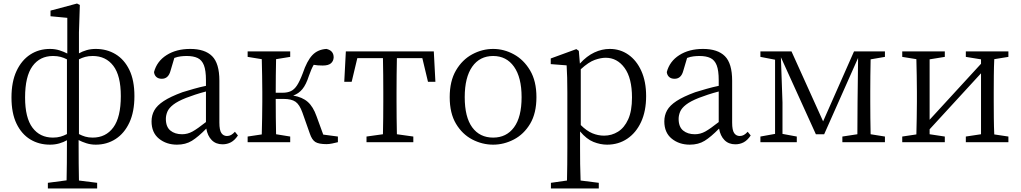

<svg xmlns="http://www.w3.org/2000/svg" viewBox="-20 -805 5778 1087"><path d="M359 -46V-469Q342 -478 323 -483Q304 -488 280 -488Q206 -488 164 -430.5Q122 -373 122 -253Q122 -138 164 -82Q206 -26 280 -26Q304 -26 323 -31.5Q342 -37 359 -46ZM427 -469V-46Q444 -37 462.5 -31.5Q481 -26 505 -26Q579 -26 621.5 -83.5Q664 -141 664 -261Q664 -377 621.5 -432.5Q579 -488 505 -488Q481 -488 462.5 -483Q444 -478 427 -469ZM427 -622V-503Q446 -514 470 -521Q494 -528 522 -528Q585 -528 634.5 -498Q684 -468 712.5 -409Q741 -350 741 -261Q741 -172 712.5 -111Q684 -50 634.5 -18Q585 14 522 14Q494 14 469 6Q444 -2 425 -12Q425 64 425.5 117.5Q426 171 427 217L530 230V262H251V230L357 216Q358 170 358.5 116.5Q359 63 359 -11Q340 0 315.5 7Q291 14 263 14Q200 14 151 -16Q102 -46 73.5 -105Q45 -164 45 -253Q45 -342 73.5 -403Q102 -464 151 -496Q200 -528 263 -528Q292 -528 317 -520Q342 -512 361 -502V-704L266 -713V-745L416 -785L432 -777Z M1146 -114V-287Q1115 -279 1084.5 -269Q1054 -259 1034 -251Q986 -232 961 -212.5Q936 -193 927.5 -172.5Q919 -152 919 -132Q919 -87 944.5 -66Q970 -45 1011 -45Q1042 -45 1070 -60.5Q1098 -76 1146 -114ZM1310 -59 1327 -38Q1309 -11 1287.5 0.5Q1266 12 1240 12Q1202 12 1178.5 -12Q1155 -36 1148 -77Q1102 -30 1066.5 -8Q1031 14 982 14Q922 14 880 -20Q838 -54 838 -118Q838 -152 853.5 -180Q869 -208 907 -233Q945 -258 1013 -283Q1042 -292 1077 -302Q1112 -312 1146 -319V-351Q1146 -406 1134.5 -435.5Q1123 -465 1099 -476.5Q1075 -488 1037 -488Q1021 -488 1003.5 -486Q986 -484 967 -477L945 -403Q933 -359 896 -359Q877 -359 865.5 -369Q854 -379 852 -397Q868 -458 923 -493Q978 -528 1057 -528Q1140 -528 1181 -487Q1222 -446 1222 -348V-111Q1222 -68 1233.5 -51.5Q1245 -35 1265 -35Q1278 -35 1288.5 -41Q1299 -47 1310 -59Z M1810 -43 1893 -32V0Q1877 4 1860 7.5Q1843 11 1829 11Q1785 11 1765.5 -1Q1746 -13 1734 -49L1692 -168Q1676 -213 1653 -229Q1630 -245 1585 -245H1541Q1541 -196 1541.5 -141Q1542 -86 1543 -45L1623 -32V0H1382V-32L1462 -44Q1463 -85 1464 -137Q1465 -189 1465 -228V-286Q1465 -326 1464 -377.5Q1463 -429 1462 -470L1382 -483V-514H1623V-483L1543 -470Q1542 -429 1541.5 -377Q1541 -325 1541 -280H1581Q1607 -280 1626.5 -289Q1646 -298 1661.5 -321.5Q1677 -345 1694 -390Q1718 -461 1748.5 -493Q1779 -525 1828 -528Q1869 -519 1869 -480Q1868 -459 1853.5 -446.5Q1839 -434 1807 -434Q1777 -434 1756 -438Q1749 -426 1742.5 -411Q1736 -396 1729 -376Q1713 -326 1692 -300.5Q1671 -275 1640 -264Q1692 -255 1722.5 -228Q1753 -201 1772 -147Z M2371 -476H2227Q2226 -435 2225.5 -381Q2225 -327 2225 -286V-228Q2225 -189 2225.5 -137.5Q2226 -86 2227 -45L2320 -32V0H2055V-32L2148 -45Q2149 -86 2149.5 -137.5Q2150 -189 2150 -228V-286Q2150 -327 2149.5 -381Q2149 -435 2148 -476H2003L1971 -342H1929L1938 -514H2436L2445 -342H2403Z M2772 14Q2710 14 2653.5 -15.5Q2597 -45 2561.5 -104.5Q2526 -164 2526 -255Q2526 -346 2561.5 -406.5Q2597 -467 2653.5 -497.5Q2710 -528 2772 -528Q2833 -528 2889 -497.5Q2945 -467 2981 -406.5Q3017 -346 3017 -255Q3017 -164 2981.5 -104.5Q2946 -45 2889.5 -15.5Q2833 14 2772 14ZM2772 -26Q2847 -26 2890 -84Q2933 -142 2933 -255Q2933 -367 2890 -427.5Q2847 -488 2772 -488Q2696 -488 2653.5 -427.5Q2611 -367 2611 -255Q2611 -142 2653.5 -84Q2696 -26 2772 -26Z M3268 -413V-97Q3301 -64 3333.5 -50.5Q3366 -37 3400 -37Q3443 -37 3479 -59.5Q3515 -82 3536.5 -129.5Q3558 -177 3558 -253Q3558 -363 3516 -420.5Q3474 -478 3409 -478Q3382 -478 3347.5 -466Q3313 -454 3268 -413ZM3257 -517 3263 -445Q3302 -488 3345 -508Q3388 -528 3432 -528Q3491 -528 3537.5 -495.5Q3584 -463 3611 -403Q3638 -343 3638 -261Q3638 -176 3609.5 -114.5Q3581 -53 3531 -19.5Q3481 14 3417 14Q3379 14 3340 -1.5Q3301 -17 3264 -61V32Q3264 76 3264.5 123.5Q3265 171 3267 217L3370 230V262H3099V230L3190 217Q3191 172 3191.5 125Q3192 78 3192 34V-282Q3192 -330 3191 -365Q3190 -400 3188 -435L3098 -442V-474L3243 -527Z M4049 -114V-287Q4018 -279 3987.5 -269Q3957 -259 3937 -251Q3889 -232 3864 -212.5Q3839 -193 3830.5 -172.5Q3822 -152 3822 -132Q3822 -87 3847.5 -66Q3873 -45 3914 -45Q3945 -45 3973 -60.5Q4001 -76 4049 -114ZM4213 -59 4230 -38Q4212 -11 4190.5 0.5Q4169 12 4143 12Q4105 12 4081.5 -12Q4058 -36 4051 -77Q4005 -30 3969.5 -8Q3934 14 3885 14Q3825 14 3783 -20Q3741 -54 3741 -118Q3741 -152 3756.5 -180Q3772 -208 3810 -233Q3848 -258 3916 -283Q3945 -292 3980 -302Q4015 -312 4049 -319V-351Q4049 -406 4037.5 -435.5Q4026 -465 4002 -476.5Q3978 -488 3940 -488Q3924 -488 3906.5 -486Q3889 -484 3870 -477L3848 -403Q3836 -359 3799 -359Q3780 -359 3768.5 -369Q3757 -379 3755 -397Q3771 -458 3826 -493Q3881 -528 3960 -528Q4043 -528 4084 -487Q4125 -446 4125 -348V-111Q4125 -68 4136.5 -51.5Q4148 -35 4168 -35Q4181 -35 4191.5 -41Q4202 -47 4213 -59Z M4990 -483 4909 -469Q4908 -428 4907.5 -376.5Q4907 -325 4907 -286V-228Q4907 -189 4907.5 -137.5Q4908 -86 4909 -45L4990 -32V0H4749V-32L4834 -45L4835 -225L4838 -477L4646 -45H4599L4401 -481L4410 -225V-47L4491 -32V0H4285V-32L4368 -47V-467L4285 -483V-514H4461L4640 -118L4815 -514H4990Z M5689 -483 5609 -470Q5607 -429 5606.5 -377Q5606 -325 5606 -286V-228Q5606 -189 5606.5 -137.5Q5607 -86 5609 -44L5689 -32V0H5448V-32L5534 -45V-390L5243 -73V-45L5329 -32V0H5088V-32L5168 -44Q5169 -86 5170 -137.5Q5171 -189 5171 -228V-286Q5171 -326 5170 -377.5Q5169 -429 5168 -470L5088 -483V-514H5329V-483L5243 -469V-127L5534 -444V-469L5448 -483V-514H5689Z"/></svg>

Font: Shippori Mincho TTF
Style: Regular
Weight: 400
Version: Version 2.100